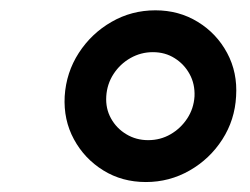

<svg xmlns="http://www.w3.org/2000/svg" viewBox="-20 -753 487 374"><path d="M264.2 -398.4Q217.8 -398.4 181.2 -421.1Q144.5 -443.8 124 -481.7Q103.5 -519.5 106 -565.4Q108.9 -611.8 133.5 -649.9Q158.2 -688 197.3 -710.4Q236.3 -732.9 282.7 -732.9Q328.6 -732.9 365.2 -710.4Q401.9 -688 422.4 -649.9Q442.9 -611.8 439.9 -565.4Q437.5 -519.5 413.1 -481.4Q388.7 -443.4 349.4 -420.9Q310.1 -398.4 264.2 -398.4ZM268.6 -480Q292.5 -480 312.3 -491.5Q332 -502.9 344.7 -522.2Q357.4 -541.5 358.9 -565.4Q359.9 -589.4 349.4 -608.6Q338.9 -627.9 320.3 -639.6Q301.8 -651.4 277.8 -651.4Q254.4 -651.4 234.1 -639.9Q213.9 -628.4 201.2 -608.9Q188.5 -589.4 187 -565.4Q185.5 -541.5 196.3 -522.2Q207 -502.9 226.1 -491.5Q245.1 -480 268.6 -480Z"/></svg>

Font: Inter 20pt Medium
Style: Italic
Weight: 500
Italic angle: -9.3988°
Version: Version 4.001;git-66647c0bb